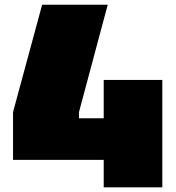

<svg xmlns="http://www.w3.org/2000/svg" viewBox="-20 -799 752 819"><path d="M672.4 0H422.4V-117.2H35.6V-320.8L159.7 -778.8H439.5L316.9 -320.8V-294.4H422.4V-458H672.4Z"/></svg>

Font: Coda
Style: Heavy
Weight: 800
Version: Version 2.000; ttfautohint (v0.8) -r 50 -G 200 -x